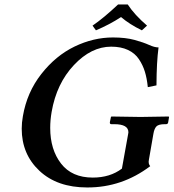

<svg xmlns="http://www.w3.org/2000/svg" viewBox="-20 -825 773 855"><path d="M663.1 -229 643.1 -113.8Q639.2 -95.7 648.9 -85Q522.9 10.3 368.2 9.8Q234.9 9.8 155.8 -64.2Q76.7 -138.2 76.7 -252Q76.7 -279.3 82 -308.1Q100.1 -414.1 164.1 -495.6Q228 -577.1 312 -617.7Q396 -658.2 482.9 -658.2Q539.1 -658.2 579.1 -647.2Q619.1 -636.2 643.6 -625Q668 -613.8 686 -613.8Q677.2 -548.8 676.8 -444.8L638.2 -437Q634.3 -476.1 625.2 -505.6Q616.2 -535.2 598.6 -561.5Q581.1 -587.9 550 -602.5Q519 -617.2 475.1 -617.2Q386.2 -617.2 309.1 -535.2Q231.9 -453.1 210 -327.1Q203.6 -290.5 203.6 -255.4Q203.6 -158.7 252 -96.4Q300.3 -34.2 393.1 -34.2Q470.2 -34.2 522.9 -74.2L550.8 -229Q551.3 -232.4 551.8 -235.8Q551.8 -272 488.8 -272H476.1Q468.3 -272 469.2 -280.8L474.1 -304.2L476.1 -306.2Q568.8 -304.2 606 -304.2L731 -306.2L732.9 -304.2L729 -280.8Q728 -272 719.2 -272H713.9Q686 -272 676.5 -262Q667 -252 663.1 -229ZM548.8 -805.2Q578.6 -759.3 634.8 -710.9L611.8 -689.9Q556.6 -716.8 519 -749Q468.3 -715.8 407.2 -689.9L392.1 -710.9Q440.9 -744.1 505.9 -805.2Z"/></svg>

Font: Linux Libertine
Style: Semibold Italic
Weight: 600
Italic angle: -11.5°
Designer: Philipp H. Poll
Foundry: Philipp H. Poll
Version: Version 5.1.2 ; ttfautohint (v0.9)